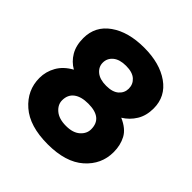

<svg xmlns="http://www.w3.org/2000/svg" viewBox="-160 -682 808 808"><g transform="rotate(45 243.5 -278.5)"><path d="M100 -291Q70 -308 52 -338.5Q34 -369 34 -413Q34 -484 92 -525Q150 -566 244 -566Q337 -566 395 -525Q453 -484 453 -413Q453 -370 434 -339Q415 -308 384 -289Q430 -269 447 -237Q464 -205 464 -164Q464 -91 407.5 -41Q351 9 244 9Q136 9 79 -41Q22 -91 22 -164Q22 -202 41 -235.5Q60 -269 100 -291ZM165 -398Q165 -373 185.5 -356Q206 -339 244 -339Q282 -339 301 -356Q320 -373 320 -398Q320 -424 301 -441Q282 -458 244 -458Q206 -458 185.5 -441Q165 -424 165 -398ZM156 -165Q156 -139 179 -119.5Q202 -100 244 -100Q285 -100 307 -119.5Q329 -139 329 -165Q329 -233 244 -233Q202 -233 179 -215.5Q156 -198 156 -165Z"/></g></svg>

Font: Zain Black
Style: Regular
Weight: 900
Designer: Zain,Boutros
Foundry: Mobile Telecommunications Company (Zain), 2024
Version: Version 1.50; ttfautohint (v1.8.4)